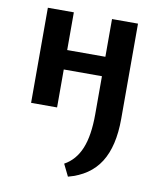

<svg xmlns="http://www.w3.org/2000/svg" viewBox="-81 -484 687 837"><g transform="rotate(10 262.5 -66.0)"><path d="M277 289 251 236Q300 209 323.5 152Q347 95 347 0V-421H462V0Q462 122 417 193Q372 264 277 289ZM63 0V-421H178V0ZM118 -168V-254H407V-168Z"/></g></svg>

Font: Ysabeau
Style: Bold
Weight: 700
Designer: Christian Thalmann (Catharsis Fonts)
Version: Version 2.000;gftools[0.9.27.dev2+g8671c4b]